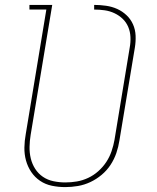

<svg xmlns="http://www.w3.org/2000/svg" viewBox="-20 -755 640 783"><path d="M246 8Q218 8 191.5 2.5Q165 -3 143.5 -17.5Q122 -32 107.5 -53.5Q93 -75 86 -100.5Q79 -126 79.5 -153.5Q80 -181 85 -208L169 -716H100V-735H193L105 -205Q101 -181 100.5 -156.5Q100 -132 105.5 -109Q111 -86 123.5 -66.5Q136 -47 155 -34Q174 -21 198 -16Q222 -11 246 -11Q270 -11 293.5 -15Q317 -19 339.5 -29.5Q362 -40 381 -57Q400 -74 413.5 -94.5Q427 -115 435 -138.5Q443 -162 447 -185L509 -561Q513 -582 512 -604Q511 -626 503 -645Q495 -664 480.5 -678Q466 -692 447 -701Q428 -710 407 -713Q386 -716 364 -716V-735Q388 -735 412.5 -731.5Q437 -728 458 -718.5Q479 -709 496 -693Q513 -677 522.5 -655.5Q532 -634 533 -609.5Q534 -585 530 -561L467 -182Q463 -156 454.5 -131Q446 -106 431 -83Q416 -60 394.5 -42Q373 -24 348.5 -12.5Q324 -1 298 3.5Q272 8 246 8Q246 8 246 8Q246 8 246 8Z"/></svg>

Font: Iosevka Curly Slab ThExObl
Style: Regular
Weight: 100
Width: 7
Italic angle: -9°
Monospace: yes
Designer: Belleve Invis
Foundry: Belleve Invis
Version: Version 11.1.0; ttfautohint (v1.8.3)